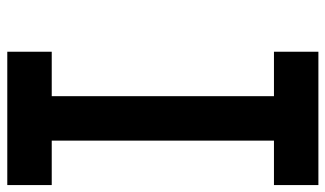

<svg xmlns="http://www.w3.org/2000/svg" viewBox="-208 -708 915 540"><g transform="rotate(-90 250.0 -437.5)"><path d="M375 -875V-750H250V-125H375V0H0V-125H125V-750H0V-875Z"/></g></svg>

Font: CraftyPE
Style: Regular
Weight: 400
Designer: Erek Butcher
Foundry: Haunted Coop
Version: Version 0.018;April 4, 2024;FontCreator 15.0.0.2962 64-bit